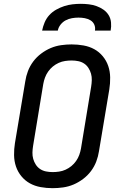

<svg xmlns="http://www.w3.org/2000/svg" viewBox="-20 -975 640 1003"><path d="M255 8Q223 8 192.5 2.5Q162 -3 136.5 -17Q111 -31 92 -54Q73 -77 63.5 -105Q54 -133 53.5 -164.5Q53 -196 58 -227L112 -550Q116 -577 126 -603.5Q136 -630 153.5 -653.5Q171 -677 195 -695Q219 -713 245 -724Q271 -735 299 -739Q327 -743 354 -743Q386 -743 416.5 -737.5Q447 -732 472.5 -718Q498 -704 517 -681Q536 -658 545.5 -630Q555 -602 555.5 -570.5Q556 -539 551 -508L497 -185Q493 -158 483 -131.5Q473 -105 455.5 -81.5Q438 -58 414 -40Q390 -22 364 -11Q338 0 310 4Q282 8 255 8ZM255 -76Q271 -76 288.5 -78.5Q306 -81 322.5 -88.5Q339 -96 353 -107.5Q367 -119 377.5 -134Q388 -149 394 -165.5Q400 -182 403 -199L456 -521Q459 -539 459.5 -556.5Q460 -574 455.5 -590Q451 -606 442 -620Q433 -634 419.5 -643Q406 -652 389 -655.5Q372 -659 354 -659Q338 -659 320.5 -656.5Q303 -654 286.5 -646.5Q270 -639 256 -627.5Q242 -616 231.5 -601Q221 -586 215 -569.5Q209 -553 206 -536L153 -214Q150 -196 149.5 -178.5Q149 -161 153.5 -145Q158 -129 167 -115Q176 -101 189.5 -92Q203 -83 220 -79.5Q237 -76 255 -76ZM200 -815Q204 -836 213 -857.5Q222 -879 237.5 -896Q253 -913 273.5 -924.5Q294 -936 315.5 -943Q337 -950 359 -952.5Q381 -955 402 -955Q423 -955 444 -952.5Q465 -950 484.5 -943Q504 -936 520.5 -924.5Q537 -913 547.5 -896Q558 -879 560 -857.5Q562 -836 558 -815H476Q479 -832 472.5 -846.5Q466 -861 452.5 -869Q439 -877 423 -880Q407 -883 390 -883Q373 -883 356 -880Q339 -877 323.5 -869Q308 -861 296.5 -846.5Q285 -832 282 -815Z"/></svg>

Font: Iosevka Aile Medium
Style: Italic
Weight: 500
Italic angle: -9°
Designer: Belleve Invis
Foundry: Belleve Invis
Version: Version 31.1.0; ttfautohint (v1.8.4)